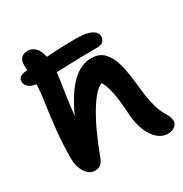

<svg xmlns="http://www.w3.org/2000/svg" viewBox="-182 -883 1025 1074"><g transform="rotate(-30 330.5 -346.5)"><path d="M139.2 25.9Q104 25.9 79.6 -10.7Q55.2 -47.4 55.2 -103Q55.2 -190.4 64 -275.9Q72.8 -361.3 83.5 -434.1Q94.2 -506.8 96.2 -546.9V-557.1Q63 -562 46.9 -576.7Q30.8 -591.3 30.8 -611.8Q30.8 -644 75.2 -649.9Q77.6 -649.9 83 -650.4Q88.4 -650.9 90.8 -650.9Q88.9 -680.2 89.8 -693.8Q90.8 -714.8 104.5 -729.5Q118.2 -744.1 146 -744.1Q172.9 -744.1 193.4 -724.4Q213.9 -704.6 223.1 -661.1Q318.4 -668 416 -668Q482.4 -668 513.2 -651.4Q543.9 -634.8 543.9 -608.9Q543.9 -588.4 531 -576.7Q518.1 -564.9 494.1 -564.9Q396.5 -564.9 228 -559.1Q225.1 -529.8 211.7 -443.4Q198.2 -356.9 192.9 -296.9Q298.3 -530.8 432.1 -530.8Q459 -530.8 479.7 -522.7Q500.5 -514.6 516.1 -497.3Q531.7 -480 543 -457.5Q554.2 -435.1 562.3 -402.1Q570.3 -369.1 575.4 -334Q580.6 -298.8 585 -252Q590.8 -192.9 601.3 -149.2Q611.8 -105.5 620.4 -86.7Q628.9 -67.9 642.6 -44.4Q645.5 -39.6 647 -37.1Q658.2 -13.7 658.2 2.9Q658.2 22.9 640.6 36.9Q623 50.8 597.2 50.8Q558.6 50.8 528.3 22.7Q498 -5.4 480.7 -51.5Q463.4 -97.7 460 -154.8Q454.6 -249 443.8 -298.8Q433.1 -348.6 416 -379.9Q375.5 -370.6 316.9 -275.4Q258.3 -180.2 199.2 -21Q188.5 5.4 174.3 15.6Q160.2 25.9 139.2 25.9Z"/></g></svg>

Font: Shantell Sans Irregular Bouncy
Style: Regular
Weight: 600
Designer: Stephen Nixon, Anya Danilova, Shantell Martin
Foundry: Arrow Type
Version: Version 1.006;[9816181b4]